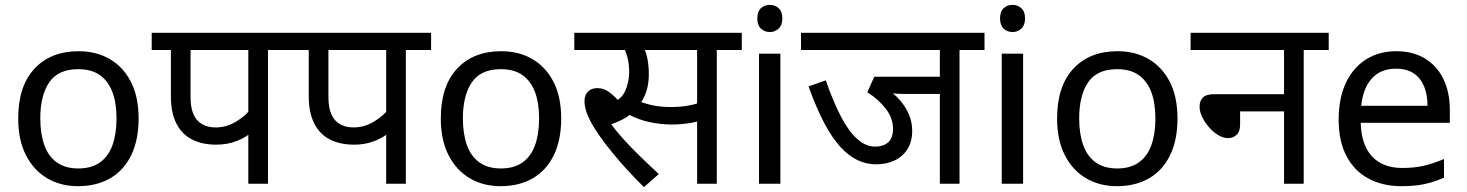

<svg xmlns="http://www.w3.org/2000/svg" viewBox="-20 -757 6044 791"><path d="M551 -269Q551 -180 520.5 -117.5Q490 -55 434 -22.5Q378 10 301 10Q230 10 174.5 -22.5Q119 -55 87 -117.5Q55 -180 55 -269Q55 -402 122 -474Q189 -546 304 -546Q377 -546 432.5 -513.5Q488 -481 519.5 -419.5Q551 -358 551 -269ZM146 -269Q146 -206 162.5 -159.5Q179 -113 214 -88Q249 -63 303 -63Q357 -63 392 -88Q427 -113 443.5 -159.5Q460 -206 460 -269Q460 -333 443 -378Q426 -423 391.5 -447.5Q357 -472 302 -472Q220 -472 183 -418Q146 -364 146 -269Z M1084 -551V0H1003V-244L1022 -217Q997 -193 957.5 -177Q918 -161 871 -161Q812 -161 770 -183Q728 -205 706 -249.5Q684 -294 684 -360V-551H605V-622H1188V-551ZM1003 -551H765V-357Q765 -314 777 -286.5Q789 -259 812.5 -245.5Q836 -232 869 -232Q913 -232 953.5 -256.5Q994 -281 1019 -315L1003 -263Z M1652 -551V0H1571V-244L1590 -217Q1565 -193 1525.5 -177Q1486 -161 1439 -161Q1380 -161 1338 -183Q1296 -205 1274 -249.5Q1252 -294 1252 -360V-551H1173V-622H1756V-551ZM1571 -551H1333V-357Q1333 -314 1345 -286.5Q1357 -259 1380.5 -245.5Q1404 -232 1437 -232Q1481 -232 1521.5 -256.5Q1562 -281 1587 -315L1571 -263Z M2292 -269Q2292 -180 2261.5 -117.5Q2231 -55 2175 -22.5Q2119 10 2042 10Q1971 10 1915.5 -22.5Q1860 -55 1828 -117.5Q1796 -180 1796 -269Q1796 -402 1863 -474Q1930 -546 2045 -546Q2118 -546 2173.5 -513.5Q2229 -481 2260.5 -419.5Q2292 -358 2292 -269ZM1887 -269Q1887 -206 1903.5 -159.5Q1920 -113 1955 -88Q1990 -63 2044 -63Q2098 -63 2133 -88Q2168 -113 2184.5 -159.5Q2201 -206 2201 -269Q2201 -333 2184 -378Q2167 -423 2132.5 -447.5Q2098 -472 2043 -472Q1961 -472 1924 -418Q1887 -364 1887 -269Z M2633 14Q2558 -60 2500.5 -131Q2443 -202 2416 -251Q2402 -277 2395 -299Q2388 -321 2388 -340Q2388 -366 2402.5 -380Q2417 -394 2442 -394Q2468 -394 2492.5 -375.5Q2517 -357 2541 -326L2494 -331Q2539 -345 2555.5 -382Q2572 -419 2572 -460Q2572 -495 2564.5 -522Q2557 -549 2548 -564L2589 -551H2346V-622H2763V-551H2597L2631 -566Q2642 -542 2647.5 -513.5Q2653 -485 2653 -450Q2653 -410 2641.5 -376.5Q2630 -343 2607 -317L2603 -310Q2585 -289 2559 -273Q2533 -257 2493 -243L2491 -254Q2516 -220 2547 -185.5Q2578 -151 2615 -115Q2652 -79 2694 -40ZM2746 -244Q2705 -244 2658 -253.5Q2611 -263 2567 -287L2594 -347Q2635 -330 2669.5 -323Q2704 -316 2745 -316Q2786 -316 2823.5 -323.5Q2861 -331 2899 -348V-272Q2864 -257 2825.5 -250.5Q2787 -244 2746 -244ZM2852 0V-551H2742V-622H3036V-551H2933V0Z M3195 -536V0H3107V-536ZM3152 -737Q3172 -737 3187.5 -723.5Q3203 -710 3203 -681Q3203 -653 3187.5 -639Q3172 -625 3152 -625Q3130 -625 3115 -639Q3100 -653 3100 -681Q3100 -710 3115 -723.5Q3130 -737 3152 -737Z M3933 -551V0H3852V-370H3715Q3689 -370 3673.5 -371Q3658 -372 3649 -375L3642 -385Q3684 -356 3711 -312Q3738 -268 3738 -218Q3738 -172 3717.5 -141Q3697 -110 3663.5 -95Q3630 -80 3590 -80Q3550 -80 3513.5 -97Q3477 -114 3442.5 -151.5Q3408 -189 3375.5 -250.5Q3343 -312 3311 -401L3382 -426Q3413 -337 3445 -276Q3477 -215 3512 -184Q3547 -153 3586 -153Q3618 -153 3638.5 -170Q3659 -187 3659 -227Q3659 -271 3628.5 -310Q3598 -349 3553 -377L3582 -441H3852V-551H3280V-622H4036V-551Z M4195 -536V0H4107V-536ZM4152 -737Q4172 -737 4187.5 -723.5Q4203 -710 4203 -681Q4203 -653 4187.5 -639Q4172 -625 4152 -625Q4130 -625 4115 -639Q4100 -653 4100 -681Q4100 -710 4115 -723.5Q4130 -737 4152 -737Z M4831 -269Q4831 -180 4800.5 -117.5Q4770 -55 4714 -22.5Q4658 10 4581 10Q4510 10 4454.5 -22.5Q4399 -55 4367 -117.5Q4335 -180 4335 -269Q4335 -402 4402 -474Q4469 -546 4584 -546Q4657 -546 4712.5 -513.5Q4768 -481 4799.5 -419.5Q4831 -358 4831 -269ZM4426 -269Q4426 -206 4442.5 -159.5Q4459 -113 4494 -88Q4529 -63 4583 -63Q4637 -63 4672 -88Q4707 -113 4723.5 -159.5Q4740 -206 4740 -269Q4740 -333 4723 -378Q4706 -423 4671.5 -447.5Q4637 -472 4582 -472Q4500 -472 4463 -418Q4426 -364 4426 -269Z M4885 -622H5454V-551H5351V0H5270V-298H5089V-244Q5089 -216 5075 -202Q5061 -188 5038 -188Q5020 -188 4999.5 -200Q4979 -212 4961.5 -232Q4944 -252 4933 -274.5Q4922 -297 4922 -318Q4922 -341 4935.5 -355Q4949 -369 4983 -369H5270V-551H4885Z M5732 -546Q5801 -546 5850.5 -516Q5900 -486 5926.5 -431.5Q5953 -377 5953 -304V-251H5586Q5588 -160 5632.5 -112.5Q5677 -65 5757 -65Q5808 -65 5847.5 -74.5Q5887 -84 5929 -102V-25Q5888 -7 5848 1.5Q5808 10 5753 10Q5677 10 5618.5 -21Q5560 -52 5527.5 -113.5Q5495 -175 5495 -264Q5495 -352 5524.5 -415Q5554 -478 5607.5 -512Q5661 -546 5732 -546ZM5731 -474Q5668 -474 5631.5 -433.5Q5595 -393 5588 -321H5861Q5861 -367 5847 -401Q5833 -435 5804.5 -454.5Q5776 -474 5731 -474Z"/></svg>

Font: lhindi05
Style: Book
Weight: 400
Designer: Jelle Bosma - Monotype Design Team
Foundry: Monotype Imaging Inc.
Version: Version 2.003